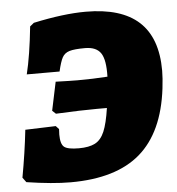

<svg xmlns="http://www.w3.org/2000/svg" viewBox="-50 -706 703 764"><g transform="rotate(-5 301.5 -323.5)"><path d="M320 -659Q462 -659 532.5 -594.5Q603 -530 603 -399Q603 -370 598 -328Q577 -155 480.5 -71.5Q384 12 202 12Q130 12 26 -4L12 -23Q30 -121 40 -212L162 -216L174 -203L173 -181Q173 -143 187.5 -131.5Q202 -120 246 -120Q287 -120 311 -132.5Q335 -145 348.5 -177Q362 -209 371 -270H331Q270 -270 167 -265L153 -278L177 -392Q237 -390 264 -390Q325 -390 384 -394Q386 -461 368 -488Q350 -515 305 -515Q262 -515 242.5 -509Q223 -503 214 -486.5Q205 -470 196 -431H65Q83 -504 95 -620L111 -633Q232 -659 320 -659Z"/></g></svg>

Font: Alegreya Black
Style: Italic
Weight: 900
Italic angle: -7°
Designer: Juan Pablo del Peral
Foundry: Huerta Tipografica
Version: Version 2.007; ttfautohint (v1.6)